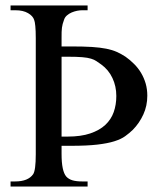

<svg xmlns="http://www.w3.org/2000/svg" viewBox="-20 -682 596 702"><path d="M405.3 -331.1Q405.3 -366.7 391.1 -396.7Q377 -426.8 350.1 -446.3Q340.3 -453.1 332.5 -458.5Q324.7 -463.9 312.7 -467.5Q300.8 -471.2 281 -472.9Q261.2 -474.6 228 -474.6H205.1V-182.6H227.1Q275.9 -182.6 309.8 -194.1Q343.8 -205.6 365 -225.3Q386.2 -245.1 395.8 -272.2Q405.3 -299.3 405.3 -331.1ZM518.6 -332Q518.6 -295.4 504.2 -263.7Q489.7 -231.9 465.8 -207.5Q452.6 -194.8 437.7 -184.1Q422.9 -173.3 398.2 -165.5Q373.5 -157.7 335.9 -153.3Q298.3 -148.9 239.7 -148.9H205.1V-119.1Q205.1 -56.6 222.2 -36.6Q231 -26.9 245.1 -22.7Q259.3 -18.6 280.3 -18.6H300.3V0H18.6V-18.6H35.6Q82.5 -18.6 101.1 -44.9Q110.8 -59.1 110.8 -117.7V-542Q110.8 -569.8 109.1 -586.7Q107.4 -603.5 105 -608.9Q100.6 -623.5 82.5 -634Q64.5 -644.5 36.6 -644.5H18.6V-662.1H300.3V-644.5H280.3Q272 -644.5 262 -642.6Q252 -640.6 242.2 -636.5Q232.4 -632.3 224.6 -625.5Q216.8 -618.7 213.9 -608.9Q210.9 -601.1 209.2 -594.5Q207.5 -587.9 206.5 -580.8Q205.6 -573.7 205.3 -565.2Q205.1 -556.6 205.1 -544.4V-512.2H241.7Q285.6 -512.2 316.2 -510.3Q346.7 -508.3 368.7 -503.9Q390.6 -499.5 407 -492.2Q423.3 -484.9 439 -474.6Q455.6 -462.9 470.2 -448.2Q484.9 -433.6 495.6 -415.8Q506.3 -397.9 512.5 -377Q518.6 -356 518.6 -332Z"/></svg>

Font: Doulos SIL
Style: Regular
Weight: 400
Designer: Walt Agee, Victor Gaultney, Peter Martin, Debbi Hosken
Foundry: SIL International
Version: Version 4.110; 2011; Maintenance release